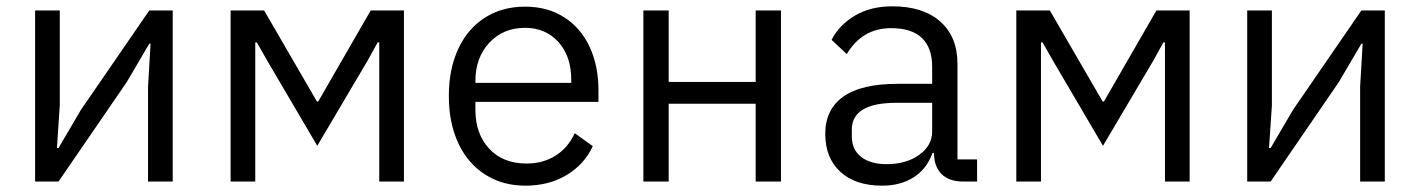

<svg xmlns="http://www.w3.org/2000/svg" viewBox="-20 -574 4489 607"><path d="M91 0V-541H169V-241L160 -106H165L236 -227L452 -541H526V0H448V-300L456 -436H452L381 -315L165 0Z M787 0H709V-541H815L982 -253H986L1152 -541H1257V0H1179V-440H1174L1142 -382L983 -113L825 -382L792 -440H787Z M1399 -271Q1399 -356 1429 -420Q1459 -484 1513.5 -518.5Q1568 -553 1640 -553Q1711 -553 1763.5 -519.5Q1816 -486 1844 -426Q1872 -366 1872 -289V-252H1483V-226Q1483 -151 1526.5 -104Q1570 -57 1645 -57Q1697 -57 1736.5 -82Q1776 -107 1797 -153L1854 -112Q1828 -55 1772 -21Q1716 13 1641 13Q1569 13 1514 -22Q1459 -57 1429 -121Q1399 -185 1399 -271ZM1483 -312H1786V-322Q1786 -396 1745.5 -441Q1705 -486 1640 -486Q1571 -486 1527 -439Q1483 -392 1483 -318Z M2014 0V-541H2094V-315H2369V-541H2449V0H2369V-246H2094V0Z M2589 -151Q2589 -228 2646 -268.5Q2703 -309 2818 -309H2927V-363Q2927 -423 2894.5 -454Q2862 -485 2797 -485Q2706 -485 2657 -403L2609 -448Q2633 -495 2682.5 -524.5Q2732 -554 2801 -554Q2898 -554 2952.5 -506Q3007 -458 3007 -372V-70H3069V0H3026Q2980 0 2956.5 -24Q2933 -48 2933 -88V-90H2928Q2910 -40 2868.5 -13.5Q2827 13 2769 13Q2684 13 2636.5 -31Q2589 -75 2589 -151ZM2927 -158V-249H2814Q2743 -249 2708 -227.5Q2673 -206 2673 -165V-143Q2673 -101 2702.5 -78Q2732 -55 2783 -55Q2845 -55 2886 -84.5Q2927 -114 2927 -158Z M3271 0H3193V-541H3299L3466 -253H3470L3636 -541H3741V0H3663V-440H3658L3626 -382L3467 -113L3309 -382L3276 -440H3271Z M3923 0V-541H4001V-241L3992 -106H3997L4068 -227L4284 -541H4358V0H4280V-300L4288 -436H4284L4213 -315L3997 0Z"/></svg>

Font: IBM Plex Sans SC
Style: Regular
Weight: 400
Designer: Mike Abbink; Paul van der Laan; Pieter van Rosmalen; Eunyou Noh; Wujin Sim; Chorong Kim; Dohee Lee; Yejin We; Jinhee Kim
Foundry: Sandoll Inc.
Version: Version 1.000